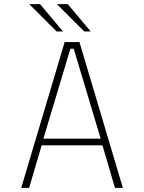

<svg xmlns="http://www.w3.org/2000/svg" viewBox="-20 -902 690 922"><path d="M570 0H532L472 -204H180L120 0H82L290.5 -700H361.5ZM318 -668 188.5 -236H463.5L334 -668ZM384.5 -751 253.5 -882H305.5L415.5 -751ZM251.5 -751 120.5 -882H172.5L282.5 -751Z"/></svg>

Font: Trispace Thin
Style: Regular
Weight: 100
Designer: Tyler Finck
Foundry: Etcetera Type Company
Version: Version 1.210